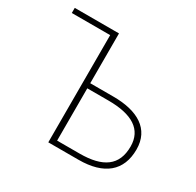

<svg xmlns="http://www.w3.org/2000/svg" viewBox="-156 -901 1097 1075"><g transform="rotate(30 392.0 -363.0)"><path d="M281 0H477C640 0 729 -73 729 -212C729 -344 626 -404 469 -404H319V-726H33V-693H281ZM319 -33V-371H456C608 -371 692 -320 692 -210C692 -87 615 -33 464 -33Z"/></g></svg>

Font: Noto Sans T Chinese Thin
Style: Regular
Weight: 100
Designer: Ryoko NISHIZUKA (kana & ideographs); Paul D. Hunt (Latin, Greek & Cyrillic); Wenlong ZHANG (bopomofo); Sandoll Communica
Foundry: Adobe Systems Incorporated
Version: Version 1.000;PS 1;hotconv 1.0.78;makeotf.lib2.5.61930